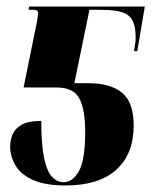

<svg xmlns="http://www.w3.org/2000/svg" viewBox="-20 -556 481 586"><path d="M180 10Q117 10 80 -7Q43 -24 27 -51.5Q11 -79 11 -109Q11 -128 18.5 -146Q26 -164 46.5 -175.5Q67 -187 106 -187Q106 -113 115 -72Q124 -31 139.5 -15.5Q155 0 174 0Q202 0 221 -34Q240 -68 240 -154Q240 -221 222.5 -255Q205 -289 152 -289H52L93 -491Q96 -509 96 -516Q96 -520 94 -523Q92 -526 81 -526H67L69 -536H422L399 -400H389Q391 -413 392.5 -421.5Q394 -430 394 -442Q394 -473 385.5 -491.5Q377 -510 354.5 -518Q332 -526 287 -526H253L207 -302H250Q317 -302 352.5 -273Q388 -244 388 -173Q388 -86 335 -38Q282 10 180 10Z"/></svg>

Font: Noto Serif Display ExtraCondensed ExtraBold
Style: Italic
Weight: 800
Width: 2
Italic angle: -12°
Designer: Monotype Design Team
Foundry: Monotype Imaging Inc.
Version: Version 2.009